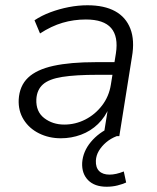

<svg xmlns="http://www.w3.org/2000/svg" viewBox="-20 -517 597 729"><path d="M211 8Q166 8 128.5 -10.5Q91 -29 70 -62.5Q49 -96 51 -139Q54 -191 86.5 -222Q119 -253 183 -267Q247 -281 343 -281H426L418 -233H351Q267 -233 216.5 -225Q166 -217 143 -196.5Q120 -176 118 -140Q116 -93 148 -68.5Q180 -44 224 -44Q266 -44 303.5 -63Q341 -82 367.5 -116.5Q394 -151 401 -196L420 -314Q430 -378 402 -410.5Q374 -443 306 -443Q260 -443 217.5 -430.5Q175 -418 132 -390L111 -440Q138 -458 171.5 -470.5Q205 -483 241 -490Q277 -497 312 -497Q376 -497 417 -474.5Q458 -452 475 -408Q492 -364 481 -301L433 0H373L391 -112H396Q380 -73 352 -46Q324 -19 287.5 -5.5Q251 8 211 8ZM385 192Q339 192 314.5 167Q290 142 292 101Q295 58 325 22Q355 -14 401 -34L423 0Q400 9 383 23.5Q366 38 355.5 55.5Q345 73 344 93Q343 119 356.5 132.5Q370 146 396 146Q408 146 421.5 143Q435 140 450 134L459 176Q446 182 426.5 187Q407 192 385 192Z"/></svg>

Font: Nunito Sans 10pt Light
Style: Italic
Weight: 300
Italic angle: -9°
Designer: Vernon Adams
Foundry: Vernon Adams
Version: Version 3.101;gftools[0.9.27]